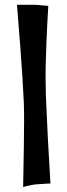

<svg xmlns="http://www.w3.org/2000/svg" viewBox="-20 -758 277 790"><path d="M49.8 -738.3H123Q129.9 -738.3 138.7 -737.3Q146.5 -736.3 156.7 -735.8Q167 -735.4 178.7 -733.4Q173.8 -652.3 171.4 -591.8Q168.9 -531.2 168 -490.2Q167 -442.4 168 -409.2Q168 -374 170.9 -317.4Q172.9 -268.6 176.8 -191.4Q180.7 -114.3 187.5 -2.9Q179.7 -2.9 170.9 -2.4Q162.1 -2 154.3 -1Q144.5 0 136.7 0Q127.9 0 117.2 2Q108.4 3.9 97.7 5.9Q86.9 7.8 75.2 11.7Q77.1 -88.9 78.1 -154.3Q79.1 -219.7 79.1 -260.7Q79.1 -307.6 78.1 -335Q76.2 -378.9 72.3 -439.5Q69.3 -491.2 63.5 -565.9Q57.6 -640.6 49.8 -738.3Z"/></svg>

Font: Irish Grover
Style: Regular
Weight: 400
Designer: Squid
Foundry: Font Diner, Inc DBA Sideshow
Version: Version 1.001